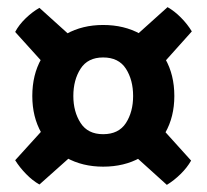

<svg xmlns="http://www.w3.org/2000/svg" viewBox="-20 -585 580 538"><path d="M269 -118Q211 -118 166 -143Q121 -168 95.8 -212.8Q70.5 -257.5 70.5 -316Q70.5 -375.5 95.8 -420.2Q121 -465 166 -490Q211 -515 269 -515Q328 -515 372.8 -490Q417.5 -465 443 -420.2Q468.5 -375.5 468.5 -316Q468.5 -257.5 443 -212.8Q417.5 -168 372.8 -143Q328 -118 269 -118ZM269 -209Q312.5 -209 332.8 -240.2Q353 -271.5 353 -316Q353 -361 332.8 -392.5Q312.5 -424 269 -424Q226 -424 205.8 -392.5Q185.5 -361 185.5 -316Q185.5 -272 205.8 -240.5Q226 -209 269 -209ZM90.5 -68Q71 -79 53 -97.5Q35 -116 22.5 -136L130.5 -255L210.5 -175ZM130.5 -376 22.5 -495.5Q33 -515.5 52 -533.8Q71 -552 90.5 -563L209 -456ZM410 -377 330 -457.5 449.5 -565Q469 -554 487.2 -535.5Q505.5 -517 517.5 -497ZM447.5 -67 328 -175 408.5 -253.5 515.5 -135Q504.5 -115.5 486.2 -97.5Q468 -79.5 447.5 -67Z"/></svg>

Font: Signika Light SemiBold
Style: Regular
Weight: 600
Version: Version 2.003;gftools[0.9.32]